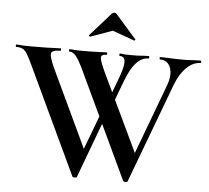

<svg xmlns="http://www.w3.org/2000/svg" viewBox="-56 -883 1031 946"><g transform="rotate(5 459.5 -410.0)"><path d="M481 -331 358 -1Q357 3 347.5 3Q338 3 336 -1L81 -542Q67 -572 57 -587Q47 -602 35.5 -607.5Q24 -613 5 -613Q2 -613 2 -619Q2 -625 5 -625Q17 -625 23.5 -624Q30 -623 41.5 -622.5Q53 -622 78 -622Q123 -622 149.5 -622.5Q176 -623 193 -624Q210 -625 223 -625Q226 -625 226 -619Q226 -613 223 -613Q182 -613 178 -596.5Q174 -580 200 -524L389 -123L347 -54L462 -359ZM917 -625Q919 -625 919 -619Q919 -613 917 -613Q880 -613 847.5 -581.5Q815 -550 794 -495L609 -1Q608 3 598.5 3Q589 3 587 -1L332 -542Q316 -575 301 -594Q286 -613 268 -613Q265 -613 265 -619Q265 -625 268 -625Q278 -625 284 -624Q290 -623 299.5 -622.5Q309 -622 330 -622Q386 -622 410.5 -623.5Q435 -625 451 -625Q454 -625 454 -619Q454 -613 451 -613Q424 -613 424.5 -596.5Q425 -580 451 -524L642 -123L599 -54L761 -488Q781 -542 767.5 -577.5Q754 -613 716 -613Q713 -613 713 -619Q713 -625 716 -625Q742 -625 766.5 -623.5Q791 -622 828 -622Q856 -622 874 -623.5Q892 -625 917 -625ZM468 -359 520 -498Q543 -557 542.5 -585Q542 -613 517 -613Q514 -613 514 -619Q514 -625 517 -625Q527 -625 530 -624Q533 -623 542.5 -622.5Q552 -622 582 -622Q607 -622 622.5 -623.5Q638 -625 660 -625Q662 -625 662 -619Q662 -613 660 -613Q626 -613 599 -584Q572 -555 549 -495L487 -331ZM357 -702 460 -818Q465 -823 472 -823Q479 -823 483 -818L585 -702Q588 -701 585 -697.5Q582 -694 580 -695L472 -734L363 -695Q362 -694 358.5 -697.5Q355 -701 357 -702Z"/></g></svg>

Font: Cormorant Garamond Light
Style: Bold
Weight: 700
Version: Version 4.001